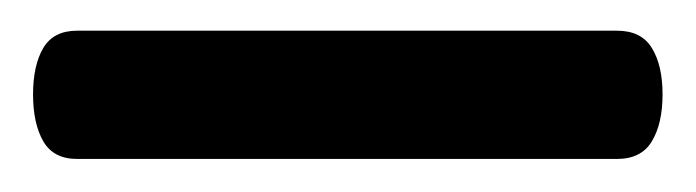

<svg xmlns="http://www.w3.org/2000/svg" viewBox="-20 88 442 122"><path d="M1 148Q1 129.5 7.5 118.5Q14 107.5 29 107.5H372Q387.5 107.5 394.2 118.5Q401 129.5 401 148Q401 166.5 394.2 177.8Q387.5 189 372 189H29Q14 189 7.5 177.8Q1 166.5 1 148Z"/></svg>

Font: Fraunces 144pt S100 SemiBold
Style: Regular
Weight: 600
Version: Version 1.000; ttfautohint (v1.8.3)